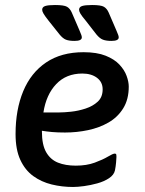

<svg xmlns="http://www.w3.org/2000/svg" viewBox="-20 -738 579 765"><path d="M277 -575Q255 -575 242.5 -580Q230 -585 217 -601L174 -655Q159 -674 153.5 -683.5Q148 -693 148 -699Q148 -710 160 -714Q172 -718 199 -718Q235 -718 247 -711Q259 -704 266 -688L297 -616Q301 -606 303.5 -600Q306 -594 306 -589Q306 -575 277 -575ZM424 -575Q403 -575 390 -580Q377 -585 364 -601L322 -655Q306 -674 300.5 -683.5Q295 -693 295 -699Q295 -710 307 -714Q319 -718 347 -718Q382 -718 394 -711Q406 -704 413 -688L444 -616Q448 -606 450.5 -600Q453 -594 453 -589Q453 -575 424 -575ZM313 -530Q366 -530 401 -516Q436 -502 456 -480.5Q476 -459 484.5 -435.5Q493 -412 493 -393Q493 -342 471 -306.5Q449 -271 412.5 -250Q376 -229 331 -219.5Q286 -210 239 -210Q209 -210 187 -212Q165 -214 147 -217V-214Q147 -161 164 -131.5Q181 -102 211 -90Q241 -78 282 -78Q325 -78 357.5 -90Q390 -102 410 -114Q430 -126 437 -126Q440 -126 442 -124.5Q444 -123 444 -113Q444 -107 442.5 -90.5Q441 -74 438 -59Q434 -41 414.5 -28Q395 -15 368 -7.5Q341 0 315 3.5Q289 7 271 7Q227 7 186 -3Q145 -13 112.5 -36.5Q80 -60 61 -101Q42 -142 42 -204Q42 -301 72.5 -374.5Q103 -448 163.5 -489Q224 -530 313 -530ZM308 -445Q244 -445 204 -403Q164 -361 153 -290H217Q235 -290 263.5 -293Q292 -296 321 -305.5Q350 -315 369.5 -333Q389 -351 389 -382Q389 -411 366.5 -428Q344 -445 308 -445Z"/></svg>

Font: Asap Medium
Style: Italic
Weight: 500
Italic angle: -6°
Designer: Pablo Cosgaya
Foundry: Omnibus-Type
Version: Version 3.001; ttfautohint (v1.8.3)